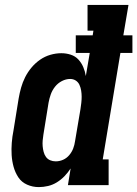

<svg xmlns="http://www.w3.org/2000/svg" viewBox="-20 -755 560 783"><path d="M138 8Q113 8 90.5 -2Q68 -12 55 -31.5Q42 -51 35.5 -74.5Q29 -98 27.5 -122.5Q26 -147 28 -172.5Q30 -198 35 -223L56 -353Q60 -376 66 -397.5Q72 -419 82.5 -440Q93 -461 108.5 -479.5Q124 -498 143.5 -511.5Q163 -525 185.5 -531.5Q208 -538 230 -538Q250 -538 268.5 -532Q287 -526 299.5 -512.5Q312 -499 319.5 -481.5Q327 -464 330 -445L346 -539H289V-611H358L361 -630H337V-735H504L483 -611H520V-539H471L399 -105H423V0H257L268 -68Q257 -51 243 -36.5Q229 -22 212 -11.5Q195 -1 176 3.5Q157 8 138 8ZM207 -97Q223 -97 237.5 -103.5Q252 -110 262.5 -122.5Q273 -135 278.5 -149.5Q284 -164 286 -179L308 -309Q310 -322 311.5 -335Q313 -348 313 -360.5Q313 -373 311 -385.5Q309 -398 304 -409Q299 -420 289 -426.5Q279 -433 266 -433Q249 -433 232.5 -424.5Q216 -416 204.5 -401.5Q193 -387 187 -370Q181 -353 178 -336L157 -206Q155 -194 154 -182Q153 -170 154 -158.5Q155 -147 158 -135.5Q161 -124 167.5 -115Q174 -106 184.5 -101.5Q195 -97 207 -97Z"/></svg>

Font: Iosevka Slab Extrabold Oblique
Style: Regular
Weight: 800
Italic angle: -9°
Monospace: yes
Designer: Belleve Invis
Foundry: Belleve Invis
Version: Version 11.1.1; ttfautohint (v1.8.3)